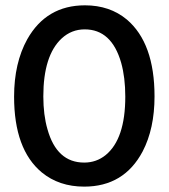

<svg xmlns="http://www.w3.org/2000/svg" viewBox="-20 -692 637 725"><path d="M563.5 -328.1Q563.5 -529.3 459 -618.2Q394.5 -671.9 300.8 -671.9Q155.3 -671.9 83 -543.9Q33.2 -454.1 33.2 -327.1Q33.2 -127.9 137.7 -41Q203.1 12.7 297.9 12.7Q448.2 12.7 518.6 -120.1Q563.5 -206.1 563.5 -328.1ZM143.6 -328.1Q143.6 -482.4 212.9 -546.9Q250 -581.1 299.8 -581.1Q401.4 -581.1 437.5 -455.1Q453.1 -399.4 453.1 -327.1Q453.1 -167 378.9 -106.4Q343.8 -78.1 297.9 -78.1Q194.3 -78.1 159.2 -204.1Q143.6 -257.8 143.6 -328.1Z"/></svg>

Font: Yaldevi Colombo SemiBold
Style: Regular
Weight: 600
Designer: Sol Matas, Denzil Rajitha, Kosala Senevirathne and Pathum Egodawatta
Foundry: Mooniak
Version: Version 1.020 ; ttfautohint (v1.6)